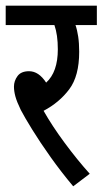

<svg xmlns="http://www.w3.org/2000/svg" viewBox="-20 -642 360 674"><path d="M295 -32 237 12Q195 -38 158 -90Q121 -142 93.5 -186.5Q66 -231 53 -256Q39 -285 34 -303.5Q29 -322 29 -338Q29 -358 41.5 -375Q54 -392 82 -392Q116 -392 142 -352Q183 -389 183 -469Q183 -520 171 -554H0V-622H320V-554H245Q251 -537 254.5 -513.5Q258 -490 258 -460Q258 -375 223 -328.5Q188 -282 133 -253Q163 -200 207 -140.5Q251 -81 295 -32Z"/></svg>

Font: Noto Sans ExtraCondensed
Style: Regular
Weight: 400
Width: 2
Designer: Monotype Design Team
Foundry: Monotype Imaging Inc.
Version: Version 2.013; ttfautohint (v1.8.4.7-5d5b)